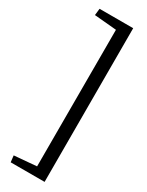

<svg xmlns="http://www.w3.org/2000/svg" viewBox="-210 -646 658 862"><g transform="rotate(30 118.5 -215.0)"><path d="M24.4 183.1H200.2L199.7 -613.3H25.4L21.5 -578.6L136.2 -568.4V139.6L20.5 149.4Z"/></g></svg>

Font: Neuton Light
Style: Regular
Weight: 300
Designer: Brian M Zick
Foundry: Brian M Zick
Version: Version 1.560